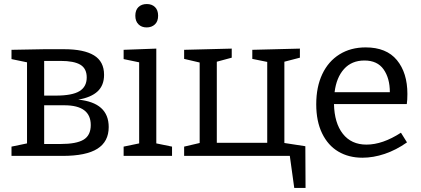

<svg xmlns="http://www.w3.org/2000/svg" viewBox="-20 -773 2088 952"><path d="M519 -143Q519 -71 463 -35.5Q407 0 290 0H37V-46L114 -62V-464L37 -480V-526L199 -529H298Q396 -529 446 -498.5Q496 -468 496 -402Q496 -350 464 -320Q432 -290 368 -279Q519 -264 519 -143ZM199 -471V-299H257Q338 -299 374 -321Q410 -343 410 -389Q410 -433 378.5 -452Q347 -471 280 -471ZM280 -59Q359 -59 394.5 -80.5Q430 -102 430 -153Q430 -251 299 -251H199V-59Z M755 -532V-62L833 -46V0H593V-46L670 -62V-464L593 -480V-526ZM651 -695Q651 -723 666.5 -738Q682 -753 708 -753Q733 -753 748.5 -738Q764 -723 764 -695Q764 -667 748 -652Q732 -637 707 -637Q682 -637 666.5 -652.5Q651 -668 651 -695Z M1494 -48 1495 159H1439L1417 0H893V-46L970 -64V-463L893 -481V-526L1129 -532V-487L1055 -467V-65H1305V-466L1231 -481V-526L1467 -532V-487L1390 -467V-64Z M1968 -115 1998 -67Q1944 -29 1887.5 -10Q1831 9 1777 9Q1709 9 1657.5 -21.5Q1606 -52 1577 -112Q1548 -172 1548 -256Q1548 -342 1578 -405.5Q1608 -469 1663.5 -503.5Q1719 -538 1793 -538Q1896 -538 1948 -475Q2000 -412 2000 -307Q2000 -277 1997 -257H1636Q1638 -163 1680 -109.5Q1722 -56 1797 -56Q1877 -56 1968 -115ZM1639 -316H1913Q1913 -385 1882 -429Q1851 -473 1787 -473Q1724 -473 1686 -431Q1648 -389 1639 -316Z"/></svg>

Font: Bitter Pro
Style: Regular
Weight: 400
Designer: Sol Matas, and Bitter project Authors
Foundry: Sol Matas
Version: Version 1.010